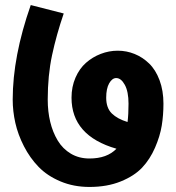

<svg xmlns="http://www.w3.org/2000/svg" viewBox="-20 -738 705 768"><path d="M337.9 -104Q408.2 -104 445.8 -143.1Q266.1 -194.8 266.1 -347.2Q266.1 -391.1 282 -427.5Q297.9 -463.9 324 -486.8Q350.1 -509.8 383.1 -522.5Q416 -535.2 451.2 -535.2Q486.3 -535.2 518.3 -522.2Q550.3 -509.3 576.4 -484.1Q602.5 -459 618.2 -417.2Q633.8 -375.5 633.8 -323.2Q633.8 -277.8 627 -235.6Q620.1 -193.4 600.1 -147.2Q580.1 -101.1 548.6 -67.6Q517.1 -34.2 462.9 -12.2Q408.7 9.8 337.9 9.8Q274.4 9.8 221.7 -12.5Q168.9 -34.7 134.3 -70.6Q99.6 -106.4 75.7 -153.1Q51.8 -199.7 41.3 -246.6Q30.8 -293.5 30.8 -339.8Q30.8 -512.2 103 -717.8L234.9 -684.1Q205.6 -598.6 188.2 -517.1Q170.9 -435.5 170.9 -339.8Q170.9 -292 180.9 -250.5Q190.9 -209 210.9 -175.8Q231 -142.6 263.4 -123.3Q295.9 -104 337.9 -104ZM404.8 -347.2Q404.8 -306.2 427.2 -284.2Q449.7 -262.2 490.2 -250Q494.1 -280.8 494.1 -323.2Q494.1 -371.6 479.2 -398.7Q464.4 -425.8 444.8 -425.8Q428.7 -425.8 416.7 -404.8Q404.8 -383.8 404.8 -347.2Z"/></svg>

Font: LT Superior
Style: Bold
Weight: 400
Designer: Daniel Lyons
Foundry: LyonsType
Version: Version 1.000